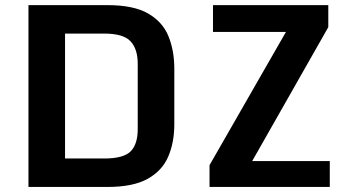

<svg xmlns="http://www.w3.org/2000/svg" viewBox="-20 -741 1367 761"><path d="M92.8 0V-720.7H405.3Q509.8 -720.7 567.4 -687.3Q625 -653.8 647.9 -596.9Q670.9 -540 670.9 -469.2V-248Q670.9 -176.3 646.7 -120.1Q622.6 -64 564.9 -32Q507.3 0 405.8 0ZM237.8 -112.8H393.1Q469.7 -112.8 497.8 -141.1Q525.9 -169.4 525.9 -229.5V-488.3Q525.9 -546.9 497.3 -577.4Q468.8 -607.9 393.1 -607.9H237.8ZM810.5 -86.4 1113.3 -614.3H824.2V-720.7H1281.2V-633.3L979.5 -102.5H1287.1V0H810.5Z"/></svg>

Font: Monda
Style: Bold
Weight: 700
Designer: Vernon Adams
Foundry: Vernon Adams
Version: Version 2.100; ttfautohint (v1.8.3)